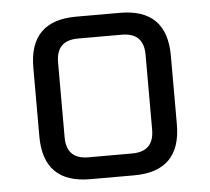

<svg xmlns="http://www.w3.org/2000/svg" viewBox="-43 -566 670 612"><g transform="rotate(-5 292.0 -260.0)"><path d="M72 -150V-370Q72 -520 222 -520H362Q512 -520 512 -370V-150Q512 0 362 0H222Q72 0 72 -150ZM152 -140Q152 -70 222 -70H362Q432 -70 432 -140V-380Q432 -450 362 -450H222Q152 -450 152 -380Z"/></g></svg>

Font: Oxanium ExtraLight
Style: Regular
Weight: 400
Version: Version 2.000